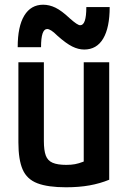

<svg xmlns="http://www.w3.org/2000/svg" viewBox="-20 -784 540 814"><path d="M260 10Q183 10 138.5 -7Q94 -24 76 -65.5Q58 -107 58 -180V-520H166V-186Q166 -147 174 -125Q182 -103 203 -94Q224 -85 261 -85Q282 -85 298 -88Q314 -91 332 -98Q350 -105 375 -118L335 -50V-520H443V-22Q404 -6 359.5 2Q315 10 260 10ZM337 -574Q312 -574 286 -587Q260 -600 224 -632Q208 -648 197.5 -654.5Q187 -661 180 -661Q167 -661 160.5 -642Q154 -623 154 -584H55Q55 -672 83 -718Q111 -764 163 -764Q189 -764 215 -751.5Q241 -739 276 -706Q293 -691 303.5 -684Q314 -677 320 -677Q333 -677 339.5 -696Q346 -715 346 -754H445Q445 -667 417.5 -620.5Q390 -574 337 -574Z"/></svg>

Font: M PLUS Code Latin Medium
Style: Regular
Weight: 500
Designer: Coji Morishita
Foundry: UNDERFOREST DESIGN
Version: Version 1.002; ttfautohint (v1.8.3)